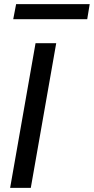

<svg xmlns="http://www.w3.org/2000/svg" viewBox="-20 -909 454 929"><path d="M29 0 152 -700H252L129 0ZM44 -816 58 -889H414L402 -816Z"/></svg>

Font: DM Sans 24pt Medium
Style: Italic
Weight: 500
Italic angle: -10°
Designer: Colophon Foundry, Jonny Pinhorn
Foundry: Colophon Foundry
Version: Version 4.004;gftools[0.9.30]